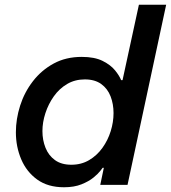

<svg xmlns="http://www.w3.org/2000/svg" viewBox="-20 -780 721 810"><path d="M250 10Q182 10 137 -22.5Q92 -55 69.5 -108Q47 -161 47 -222Q47 -278 65 -334.5Q83 -391 119 -437.5Q155 -484 206.5 -512Q258 -540 325 -540Q379 -540 413 -523Q447 -506 465.5 -483Q484 -460 491 -442H497L566 -760H681L518 0H403L418 -72H413Q413 -72 403.5 -59.5Q394 -47 374.5 -31Q355 -15 324 -2.5Q293 10 250 10ZM281 -85Q323 -85 356 -104.5Q389 -124 412 -156Q435 -188 447 -226.5Q459 -265 459 -303Q459 -341 446.5 -373.5Q434 -406 407 -425.5Q380 -445 338 -445Q296 -445 263 -425.5Q230 -406 207 -373.5Q184 -341 171.5 -302.5Q159 -264 159 -227Q159 -189 172 -156.5Q185 -124 212 -104.5Q239 -85 281 -85Z"/></svg>

Font: Be Vietnam Pro Medium
Style: Italic
Weight: 500
Italic angle: -12°
Designer: Lam Bao, Tony Le, Vietanh Nguyen
Foundry: Yellow Type Foundry
Version: Version 1.002; ttfautohint (v1.8.3)